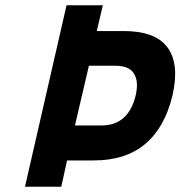

<svg xmlns="http://www.w3.org/2000/svg" viewBox="-20 -710 686 730"><path d="M366 -233Q418 -233 450.5 -262.5Q483 -292 496 -348Q508 -400 489.5 -430Q471 -460 419 -460H318L265 -233ZM235 -100 213 0H75L233 -690H371L348 -592H450Q571 -592 617 -529.5Q663 -467 636 -348Q607 -226 532.5 -163Q458 -100 337 -100Z"/></svg>

Font: Panefresco 999wt
Style: Italic
Weight: 900
Version: Version 1.001